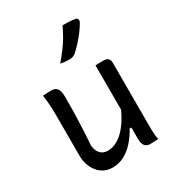

<svg xmlns="http://www.w3.org/2000/svg" viewBox="-194 -940 989 1073"><g transform="rotate(-30 300.0 -403.5)"><path d="M138 -534Q153 -534 163 -527.5Q173 -521 179 -506Q185 -491 185 -462Q185 -423 184.5 -385.5Q184 -348 182.5 -310Q181 -272 179 -233Q177 -194 174 -153Q179 -119 196.5 -101.5Q214 -84 242 -84Q269 -84 294.5 -96Q320 -108 344 -131.5Q368 -155 390 -190Q412 -225 431 -271V-131H409Q386 -89 357 -57Q328 -25 293.5 -7Q259 11 219 11Q189 11 165 -1Q141 -13 124.5 -34Q108 -55 99 -81.5Q90 -108 90 -138Q90 -182 90 -225.5Q90 -269 90 -313Q90 -357 90 -399Q90 -436 88 -467Q86 -498 81 -532Q96 -533 109.5 -533.5Q123 -534 138 -534ZM473 -533Q486 -533 494 -529Q502 -525 506.5 -517Q511 -509 511 -496Q511 -428 511 -361Q511 -294 511 -228Q511 -162 511 -96Q511 -75 511.5 -57.5Q512 -40 513.5 -26Q515 -12 518 0Q509 0 499.5 0.5Q490 1 481.5 1.5Q473 2 464 2Q452 2 441.5 -4Q431 -10 425.5 -24Q420 -38 420 -61Q420 -141 420 -220Q420 -299 420 -377.5Q420 -456 420 -532Q429 -533 437.5 -533Q446 -533 455 -533Q464 -533 473 -533ZM372 -818Q397 -818 416 -817Q435 -816 455 -812Q464 -810 466.5 -801.5Q469 -793 465 -785Q450 -759 432.5 -735.5Q415 -712 395 -690Q375 -668 350 -645Q341 -639 331.5 -636Q322 -633 311 -633Q296 -633 281.5 -634.5Q267 -636 254 -639Q279 -668 300.5 -696.5Q322 -725 340 -755.5Q358 -786 372 -818Z"/></g></svg>

Font: Rec Mono Semicasual
Style: Regular
Weight: 400
Version: Version 1.085; ttfautohint (v1.8.4.7-5d5b)